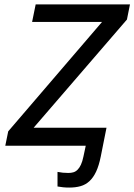

<svg xmlns="http://www.w3.org/2000/svg" viewBox="-20 -658 607 867"><path d="M553.2 -569.8 131.8 -81.1H460.9L435.1 48.3Q426.8 89.8 414.1 116.9Q401.4 144 383.8 160.2Q366.2 176.3 343.8 182.6Q321.3 189 293.5 189Q277.3 189 264.9 187.7Q252.4 186.5 239.7 184.1V118.2Q262.7 123 288.6 123Q300.8 123 311 120.1Q321.3 117.2 329.8 108.9Q338.4 100.6 345.2 86.2Q352.1 71.8 356.9 48.3L367.2 0H3.9L17.1 -64.9L440.9 -559.1H125L141.1 -638.2H566.9Z"/></svg>

Font: Code New Roman
Style: Italic
Weight: 400
Italic angle: -11°
Monospace: yes
Designer: Sam Radian
Foundry: Code New Roman
Version: Version 1.508 October 19, 2014